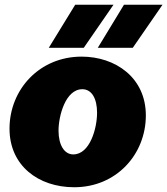

<svg xmlns="http://www.w3.org/2000/svg" viewBox="-20 -772 703 807"><path d="M292 15C469 15 593 -123 593 -287C593 -446 465 -534 323 -534C146 -534 20 -396 20 -231C20 -76 141 15 292 15ZM288 -123C250 -123 226 -163 226 -223C226 -284 255 -397 326 -397C366 -397 388 -357 388 -298C388 -233 358 -123 288 -123ZM185 -571H332L457 -752H296ZM391 -571H538L663 -752H501Z"/></svg>

Font: Fixel Text 20240404 Black
Style: Italic
Weight: 900
Width: 4
Italic angle: -10°
Designer: AlfaBravo + MacPaw
Foundry: Kyrylo Tkachov, Marchela Mozhyna, Serhii Makarenko, Maria Weinstein, Zakhar Kryvoshyya
Version: Version 1.211;Glyphs 3.2 (3225)